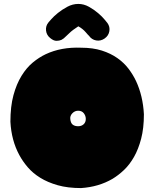

<svg xmlns="http://www.w3.org/2000/svg" viewBox="-20 -947 788 978"><path d="M393 -704Q453 -704 498.5 -689.5Q544 -675 578 -651Q612 -627 635 -596.5Q658 -566 673 -534Q708 -459 713 -365Q713 -294 699 -240.5Q685 -187 662.5 -147.5Q640 -108 611.5 -81Q583 -54 553 -36Q483 5 393 11Q325 11 274 -3.5Q223 -18 185 -41.5Q147 -65 121 -95.5Q95 -126 78 -158Q38 -232 33 -327Q33 -405 48.5 -462Q64 -519 89.5 -560.5Q115 -602 147 -628.5Q179 -655 213 -671Q292 -708 393 -704ZM227 -833Q228 -834 241 -849Q254 -864 275 -881Q296 -898 323 -912.5Q350 -927 379 -927Q407 -927 433 -912.5Q459 -898 480 -880Q501 -862 513.5 -846.5Q526 -831 527 -830Q541 -811 537 -788Q533 -765 513 -751Q493 -737 470 -741Q447 -745 433 -765Q431 -766 416.5 -783Q402 -800 379 -813Q365 -804 353 -795Q341 -786 333 -778Q323 -769 316 -762Q305 -750 293 -744Q282 -739 267.5 -739Q253 -739 236 -753Q217 -768 214.5 -791.5Q212 -815 227 -833ZM378 -383Q361 -383 348.5 -370Q336 -357 338 -341Q340 -320 350.5 -312Q361 -304 378 -304Q395 -304 406 -314Q417 -324 417 -341Q417 -357 407 -370Q397 -383 378 -383Z"/></svg>

Font: Sniglet
Style: ExtraBold
Weight: 800
Version: Version 2.000; ttfautohint (v0.95) -l 8 -r 50 -G 200 -x 14 -